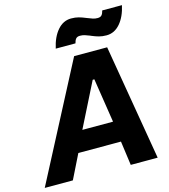

<svg xmlns="http://www.w3.org/2000/svg" viewBox="-181 -1021 986 1123"><g transform="rotate(-15 312.0 -459.0)"><path d="M315 -700H515L633.4 0H470.4L443.2 -198.4L442 -230L394.2 -538.4H384.2L228.8 -229.2L217.8 -198.2L119.8 0H-50.4ZM174.6 -271H503.2L519 -146.4H114.8ZM354.4 -917.6Q380 -917.6 400.1 -912.1Q420.2 -906.6 443.2 -896.8Q464.6 -888.2 477.6 -883.9Q490.6 -879.6 506.2 -879.6Q523.4 -879.6 531.2 -889Q539 -898.4 543 -915.8H662.4Q647.8 -848.8 613.2 -808.6Q578.6 -768.4 530.6 -768.4Q505 -768.4 484.9 -773.9Q464.8 -779.4 441.8 -789.2L436.2 -791.8Q419.2 -798.8 406.3 -802.6Q393.4 -806.4 378.8 -806.4Q361.6 -806.4 353.8 -797Q346 -787.6 342 -770.2H222.6Q237.2 -837.2 271.8 -877.4Q306.4 -917.6 354.4 -917.6Z"/></g></svg>

Font: Fixel Italic Variable Display Thin
Style: Italic
Weight: 100
Italic angle: -10°
Designer: AlfaBravo + MacPaw
Foundry: Kyrylo Tkachov, Marchela Mozhyna, Serhii Makarenko, Maria Weinstein, Zakhar Kryvoshyya
Version: Version 1.210;Glyphs 3.2 (3217)